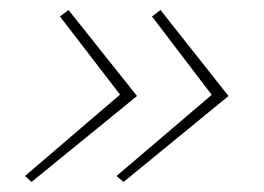

<svg xmlns="http://www.w3.org/2000/svg" viewBox="-20 -403 528 384"><path d="M227 -39 213 -51 409 -218V-206L284 -370L301 -383L437 -211ZM43 -39 30 -51 225 -218 226 -206 100 -370 117 -383 254 -211Z"/></svg>

Font: Ysabeau Office Thin
Style: Italic
Weight: 250
Italic angle: -12°
Designer: Christian Thalmann (Catharsis Fonts)
Version: Version 2.001;gftools[0.9.30]; featfreeze: tnum,lnum,ss02